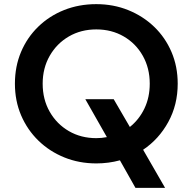

<svg xmlns="http://www.w3.org/2000/svg" viewBox="-20 -777 930 927"><path d="M445 12Q362 12 290.5 -17Q219 -46 165.5 -98Q112 -150 82 -220Q52 -290 52 -373Q52 -456 81.5 -526Q111 -596 164.5 -648Q218 -700 289.5 -728.5Q361 -757 445 -757Q528 -757 599.5 -728Q671 -699 724.5 -647.5Q778 -596 808 -526Q838 -456 838 -373Q838 -271 792.5 -188Q747 -105 671 -54L777 130H634L559 -3Q504 12 445 12ZM445 -110Q471 -110 496 -115L392 -298H529L607 -164Q652 -200 677.5 -253.5Q703 -307 703 -373Q703 -448 669.5 -507.5Q636 -567 577.5 -601Q519 -635 445 -635Q371 -635 312.5 -601Q254 -567 220 -507.5Q186 -448 186 -373Q186 -297 220 -237.5Q254 -178 312.5 -144Q371 -110 445 -110Z"/></svg>

Font: Plus Jakarta Text
Style: Bold
Weight: 700
Designer: Gumpita Rahayu
Foundry: Tokotype Studio
Version: Version 1.000